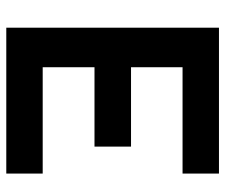

<svg xmlns="http://www.w3.org/2000/svg" viewBox="-74 -660 733 626"><g transform="rotate(90 293.0 -346.5)"><path d="M69.8 0V-693.4H198.7V0ZM69.8 0V-118.7H545.4V0ZM69.8 -287.6V-406.7H457.5V-287.6ZM69.8 -574.7V-693.4H545.4V-574.7Z"/></g></svg>

Font: Cascadia Code PL
Style: Regular
Weight: 400
Monospace: yes
Designer: Aaron Bell
Foundry: Saja Typeworks
Version: Version 2102.003